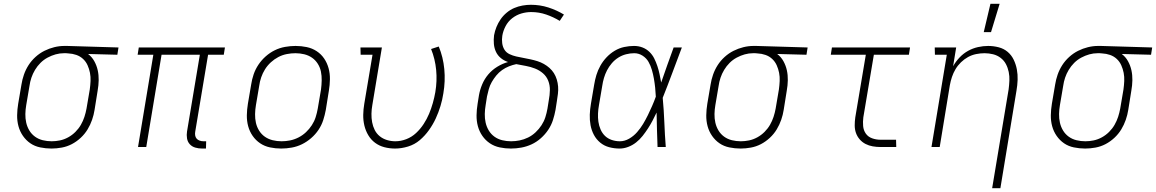

<svg xmlns="http://www.w3.org/2000/svg" viewBox="-20 -768 6040 1003"><path d="M249 8Q219 8 190 2Q161 -4 138.5 -19.5Q116 -35 100 -58Q84 -81 76.5 -108.5Q69 -136 69.5 -166Q70 -196 75 -226L92 -326Q96 -352 105 -378Q114 -404 129 -427.5Q144 -451 165.5 -470.5Q187 -490 212 -502.5Q237 -515 263.5 -521.5Q290 -528 316 -528H331L599 -520L593 -482L440 -486Q460 -471 472.5 -448.5Q485 -426 490.5 -401Q496 -376 495.5 -349Q495 -322 490 -294L474 -194Q470 -168 461 -142Q452 -116 437.5 -92Q423 -68 401.5 -48Q380 -28 355 -15Q330 -2 302.5 3Q275 8 249 8ZM250 -30Q271 -30 293 -34.5Q315 -39 336 -50.5Q357 -62 374 -79Q391 -96 402.5 -116Q414 -136 421 -157.5Q428 -179 432 -201L449 -301Q452 -323 453 -345Q454 -367 450 -387.5Q446 -408 437.5 -427Q429 -446 414 -460Q399 -474 379 -481Q359 -488 337 -489L325 -490H314Q292 -490 270.5 -484Q249 -478 228.5 -467Q208 -456 191.5 -439.5Q175 -423 163 -403Q151 -383 144 -362Q137 -341 134 -319L117 -219Q113 -196 112.5 -172.5Q112 -149 117 -127Q122 -105 133.5 -86Q145 -67 163 -54Q181 -41 203.5 -35.5Q226 -30 250 -30Z M1036 8Q1017 8 1000 3Q983 -2 971.5 -14.5Q960 -27 957 -45Q954 -63 957 -81L1024 -482H824L744 0H701L781 -482H699L705 -520H1155L1149 -482H1067L1000 -81Q998 -71 999.5 -61Q1001 -51 1007 -44Q1013 -37 1022.5 -33.5Q1032 -30 1043 -30H1057L1056 8Z M1449 8Q1419 8 1390.5 2Q1362 -4 1339 -19.5Q1316 -35 1300 -58Q1284 -81 1276.5 -108.5Q1269 -136 1269.5 -166Q1270 -196 1275 -226L1292 -326Q1296 -353 1305 -379.5Q1314 -406 1330 -430Q1346 -454 1368 -473.5Q1390 -493 1415.5 -505.5Q1441 -518 1469 -523Q1497 -528 1524 -528Q1554 -528 1582.5 -522Q1611 -516 1634.5 -500.5Q1658 -485 1673.5 -462Q1689 -439 1696.5 -411.5Q1704 -384 1703.5 -354Q1703 -324 1698 -294L1682 -194Q1677 -167 1668.5 -140.5Q1660 -114 1644 -90Q1628 -66 1605.5 -46.5Q1583 -27 1557.5 -14.5Q1532 -2 1504 3Q1476 8 1449 8ZM1451 -30Q1473 -30 1495.5 -34.5Q1518 -39 1539.5 -50Q1561 -61 1578.5 -77.5Q1596 -94 1609 -114Q1622 -134 1629 -156Q1636 -178 1640 -201L1657 -301Q1660 -324 1660.5 -348Q1661 -372 1656.5 -394Q1652 -416 1640 -435Q1628 -454 1610 -466.5Q1592 -479 1569.5 -484.5Q1547 -490 1523 -490Q1501 -490 1478 -485.5Q1455 -481 1434 -470Q1413 -459 1395 -442.5Q1377 -426 1364.5 -406Q1352 -386 1344.5 -364Q1337 -342 1334 -319L1317 -219Q1313 -196 1312.5 -172Q1312 -148 1317 -126Q1322 -104 1334 -85Q1346 -66 1364 -53.5Q1382 -41 1404.5 -35.5Q1427 -30 1451 -30Z M2044 8Q2015 8 1988 1Q1961 -6 1939.5 -22Q1918 -38 1904 -61.5Q1890 -85 1883.5 -112Q1877 -139 1877.5 -168Q1878 -197 1883 -226L1926 -482H1864L1863 -520H1975L1925 -219Q1921 -197 1920.5 -174Q1920 -151 1924 -129.5Q1928 -108 1937.5 -89Q1947 -70 1963.5 -56.5Q1980 -43 2001.5 -36.5Q2023 -30 2045 -30Q2074 -30 2102.5 -41Q2131 -52 2153.5 -73Q2176 -94 2193 -120Q2210 -146 2221.5 -173.5Q2233 -201 2241 -229.5Q2249 -258 2254 -286Q2264 -345 2258.5 -402.5Q2253 -460 2232 -512L2272 -525Q2295 -470 2301 -407Q2307 -344 2296 -280Q2291 -247 2281 -214Q2271 -181 2256.5 -149.5Q2242 -118 2221 -88.5Q2200 -59 2173 -36Q2146 -13 2111.5 -2.5Q2077 8 2044 8Z M2649 8Q2619 8 2590.5 2Q2562 -4 2539 -19.5Q2516 -35 2500 -58Q2484 -81 2476.5 -108.5Q2469 -136 2469.5 -166Q2470 -196 2475 -226L2482 -270Q2487 -299 2499 -327.5Q2511 -356 2531 -379.5Q2551 -403 2578 -419.5Q2605 -436 2634 -444Q2613 -451 2596.5 -464.5Q2580 -478 2571 -497Q2562 -516 2560 -538.5Q2558 -561 2561 -584Q2565 -606 2573.5 -627Q2582 -648 2595 -667Q2608 -686 2626.5 -701.5Q2645 -717 2666 -726Q2687 -735 2709.5 -739Q2732 -743 2753 -743Q2801 -743 2844.5 -729Q2888 -715 2926 -692L2904 -659Q2871 -679 2833.5 -692Q2796 -705 2755 -705Q2729 -705 2703.5 -697.5Q2678 -690 2656 -673Q2634 -656 2621 -631Q2608 -606 2604 -581Q2601 -562 2603.5 -542.5Q2606 -523 2615.5 -508Q2625 -493 2642 -485Q2659 -477 2677 -473Q2695 -469 2714 -465.5Q2733 -462 2751.5 -458Q2770 -454 2787.5 -448.5Q2805 -443 2821 -434Q2837 -425 2850.5 -413Q2864 -401 2873.5 -386Q2883 -371 2888.5 -353Q2894 -335 2895.5 -316Q2897 -297 2894.5 -277.5Q2892 -258 2889 -239L2882 -194Q2877 -167 2868.5 -140.5Q2860 -114 2844 -90Q2828 -66 2805.5 -46Q2783 -26 2757 -14Q2731 -2 2703.5 3Q2676 8 2649 8ZM2650 -30Q2672 -30 2694.5 -34.5Q2717 -39 2738.5 -49.5Q2760 -60 2778 -77Q2796 -94 2809 -114Q2822 -134 2829 -156Q2836 -178 2840 -201L2847 -245Q2852 -271 2852.5 -297Q2853 -323 2844 -346Q2835 -369 2816.5 -385Q2798 -401 2775 -410Q2752 -419 2727.5 -423.5Q2703 -428 2677 -433Q2658 -429 2639 -421.5Q2620 -414 2603 -402Q2586 -390 2572.5 -373.5Q2559 -357 2549 -339.5Q2539 -322 2533.5 -302.5Q2528 -283 2524 -264L2517 -219Q2513 -196 2512.5 -172.5Q2512 -149 2517 -127Q2522 -105 2533.5 -86Q2545 -67 2563 -54Q2581 -41 2603.5 -35.5Q2626 -30 2650 -30Z M3217 8Q3189 8 3162.5 1Q3136 -6 3115.5 -23Q3095 -40 3082.5 -63.5Q3070 -87 3065 -114Q3060 -141 3061 -169Q3062 -197 3067 -226L3084 -326Q3088 -351 3095.5 -376Q3103 -401 3116.5 -425Q3130 -449 3149 -469Q3168 -489 3191.5 -503Q3215 -517 3241 -522.5Q3267 -528 3292 -528Q3316 -528 3336.5 -520Q3357 -512 3372.5 -497Q3388 -482 3397.5 -463Q3407 -444 3414 -423Q3421 -402 3425.5 -380.5Q3430 -359 3434 -337Q3450 -383 3466 -428.5Q3482 -474 3499 -520H3542Q3517 -454 3492.5 -388Q3468 -322 3442 -257Q3448 -193 3450.5 -128.5Q3453 -64 3458 0H3415Q3413 -45 3412 -90Q3411 -135 3410 -180Q3400 -159 3389 -138Q3378 -117 3365 -97Q3352 -77 3337 -58Q3322 -39 3303 -24Q3284 -9 3261.5 -0.5Q3239 8 3217 8ZM3218 -30Q3243 -30 3266.5 -43.5Q3290 -57 3308 -77.5Q3326 -98 3339.5 -120.5Q3353 -143 3364.5 -166.5Q3376 -190 3386.5 -214Q3397 -238 3406 -263Q3405 -287 3402.5 -310.5Q3400 -334 3396 -357Q3392 -380 3385.5 -402.5Q3379 -425 3368 -444.5Q3357 -464 3337 -477Q3317 -490 3293 -490Q3272 -490 3250.5 -484.5Q3229 -479 3210 -467Q3191 -455 3176 -437.5Q3161 -420 3151 -400.5Q3141 -381 3135 -360.5Q3129 -340 3126 -319L3109 -219Q3105 -197 3104 -175Q3103 -153 3106 -132Q3109 -111 3117.5 -91.5Q3126 -72 3140.5 -58Q3155 -44 3175.5 -37Q3196 -30 3218 -30Z M3849 8Q3819 8 3790 2Q3761 -4 3738.5 -19.5Q3716 -35 3700 -58Q3684 -81 3676.5 -108.5Q3669 -136 3669.5 -166Q3670 -196 3675 -226L3692 -326Q3696 -352 3705 -378Q3714 -404 3729 -427.5Q3744 -451 3765.5 -470.5Q3787 -490 3812 -502.5Q3837 -515 3863.5 -521.5Q3890 -528 3916 -528H3931L4199 -520L4193 -482L4040 -486Q4060 -471 4072.5 -448.5Q4085 -426 4090.5 -401Q4096 -376 4095.5 -349Q4095 -322 4090 -294L4074 -194Q4070 -168 4061 -142Q4052 -116 4037.5 -92Q4023 -68 4001.5 -48Q3980 -28 3955 -15Q3930 -2 3902.5 3Q3875 8 3849 8ZM3850 -30Q3871 -30 3893 -34.5Q3915 -39 3936 -50.5Q3957 -62 3974 -79Q3991 -96 4002.5 -116Q4014 -136 4021 -157.5Q4028 -179 4032 -201L4049 -301Q4052 -323 4053 -345Q4054 -367 4050 -387.5Q4046 -408 4037.5 -427Q4029 -446 4014 -460Q3999 -474 3979 -481Q3959 -488 3937 -489L3925 -490H3914Q3892 -490 3870.5 -484Q3849 -478 3828.5 -467Q3808 -456 3791.5 -439.5Q3775 -423 3763 -403Q3751 -383 3744 -362Q3737 -341 3734 -319L3717 -219Q3713 -196 3712.5 -172.5Q3712 -149 3717 -127Q3722 -105 3733.5 -86Q3745 -67 3763 -54Q3781 -41 3803.5 -35.5Q3826 -30 3850 -30Z M4580 0Q4559 0 4539 -3.5Q4519 -7 4501.5 -16Q4484 -25 4471 -40Q4458 -55 4451.5 -73.5Q4445 -92 4445 -113Q4445 -134 4448 -155L4503 -482H4320L4326 -520H4734L4728 -482H4545L4490 -155Q4487 -132 4489 -109.5Q4491 -87 4503 -70Q4515 -53 4536 -45.5Q4557 -38 4580 -38H4661L4662 0Z M5163 215 5249 -301Q5252 -324 5253 -347Q5254 -370 5249.5 -392Q5245 -414 5235 -433Q5225 -452 5207.5 -465.5Q5190 -479 5168 -484.5Q5146 -490 5123 -490Q5102 -490 5079.5 -485.5Q5057 -481 5037 -470Q5017 -459 5000 -442.5Q4983 -426 4971.5 -406.5Q4960 -387 4953 -366Q4946 -345 4942 -323L4889 0H4846L4926 -482H4864L4863 -520H4975L4959 -422Q4973 -447 4993 -468Q5013 -489 5037.5 -502.5Q5062 -516 5089 -522Q5116 -528 5142 -528Q5170 -528 5197 -521Q5224 -514 5244 -497Q5264 -480 5275.5 -456Q5287 -432 5292 -405.5Q5297 -379 5296 -351Q5295 -323 5290 -294L5206 215ZM5119 -600 5154 -748H5202L5157 -600Z M5649 8Q5619 8 5590 2Q5561 -4 5538.5 -19.5Q5516 -35 5500 -58Q5484 -81 5476.5 -108.5Q5469 -136 5469.5 -166Q5470 -196 5475 -226L5492 -326Q5496 -352 5505 -378Q5514 -404 5529 -427.5Q5544 -451 5565.5 -470.5Q5587 -490 5612 -502.5Q5637 -515 5663.5 -521.5Q5690 -528 5716 -528H5731L5999 -520L5993 -482L5840 -486Q5860 -471 5872.5 -448.5Q5885 -426 5890.5 -401Q5896 -376 5895.5 -349Q5895 -322 5890 -294L5874 -194Q5870 -168 5861 -142Q5852 -116 5837.5 -92Q5823 -68 5801.5 -48Q5780 -28 5755 -15Q5730 -2 5702.5 3Q5675 8 5649 8ZM5650 -30Q5671 -30 5693 -34.5Q5715 -39 5736 -50.5Q5757 -62 5774 -79Q5791 -96 5802.5 -116Q5814 -136 5821 -157.5Q5828 -179 5832 -201L5849 -301Q5852 -323 5853 -345Q5854 -367 5850 -387.5Q5846 -408 5837.5 -427Q5829 -446 5814 -460Q5799 -474 5779 -481Q5759 -488 5737 -489L5725 -490H5714Q5692 -490 5670.5 -484Q5649 -478 5628.5 -467Q5608 -456 5591.5 -439.5Q5575 -423 5563 -403Q5551 -383 5544 -362Q5537 -341 5534 -319L5517 -219Q5513 -196 5512.5 -172.5Q5512 -149 5517 -127Q5522 -105 5533.5 -86Q5545 -67 5563 -54Q5581 -41 5603.5 -35.5Q5626 -30 5650 -30Z"/></svg>

Font: Iosevka Etoile Extralight
Style: Italic
Weight: 200
Italic angle: -9°
Designer: Belleve Invis
Foundry: Belleve Invis
Version: Version 22.1.2; ttfautohint (v1.8.4)